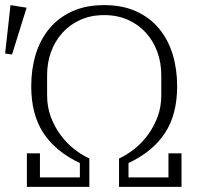

<svg xmlns="http://www.w3.org/2000/svg" viewBox="-31 -730 789 750"><path d="M-11 -521 10 -710 73 -700 16 -517ZM74 -131H125V-37H281V-93Q186 -138 138.5 -210.5Q91 -283 91 -393Q91 -460 108.5 -517.5Q126 -575 161.5 -618Q197 -661 250.5 -685.5Q304 -710 376 -710Q448 -710 501.5 -685.5Q555 -661 590.5 -618Q626 -575 643.5 -517.5Q661 -460 661 -393Q661 -283 613.5 -210.5Q566 -138 471 -93V-37H627V-131H678V0H434V-111Q463 -124 492.5 -147Q522 -170 545.5 -201.5Q569 -233 584 -272Q599 -311 599 -358V-437Q599 -485 583.5 -527.5Q568 -570 539 -602Q510 -634 469 -652.5Q428 -671 376 -671Q324 -671 283 -652.5Q242 -634 213 -602Q184 -570 168.5 -527.5Q153 -485 153 -437V-358Q153 -311 168 -272Q183 -233 206.5 -201.5Q230 -170 259.5 -147Q289 -124 318 -111V0H74Z"/></svg>

Font: IBM Plex Serif Light
Style: Regular
Weight: 300
Designer: Mike Abbink, Paul van der Laan, Pieter van Rosmalen
Foundry: Bold Monday
Version: Version 3.001